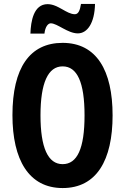

<svg xmlns="http://www.w3.org/2000/svg" viewBox="-20 -942 633 972"><path d="M134 -772H205C209 -808 224 -824 237 -824C270 -824 323 -773 374 -773C422 -773 459 -825 461 -922H390C385 -890 377 -870 359 -870C317 -870 274 -921 221 -921C150 -921 136 -834 134 -772ZM550 -358C550 -585 469 -725 297 -725C131 -725 43 -599 43 -359C43 -133 126 10 297 10C469 10 550 -131 550 -358ZM185 -358C185 -522 223 -606 297 -606C371 -606 408 -525 408 -358C408 -190 371 -111 297 -111C223 -111 185 -194 185 -358Z"/></svg>

Font: Noto Sans Hebrew ExtraCondensed
Style: Bold
Weight: 700
Width: 2
Designer: Monotype Design Team
Foundry: Monotype Imaging Inc.
Version: Version 2.004